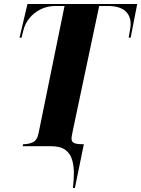

<svg xmlns="http://www.w3.org/2000/svg" viewBox="-20 -734 709 964"><path d="M346 210Q348 191 349.5 172.5Q351 154 351 136Q351 99 342 68Q333 37 308 18.5Q283 0 236 0H94L96 -10H100Q124 -10 145.5 -20Q167 -30 174 -67L304 -704H259Q217 -704 183.5 -687Q150 -670 128 -643Q106 -616 98 -584L88 -545H78L118 -714H669L636 -545H626Q629 -562 632.5 -582.5Q636 -603 636 -612Q636 -656 607.5 -680Q579 -704 520 -704H478L346 -80Q343 -64 341 -54.5Q339 -45 339 -40Q339 -21 353 -15.5Q367 -10 392 -10H401L356 210Z"/></svg>

Font: Noto Serif Display ExtraCondensed Black
Style: Italic
Weight: 900
Width: 2
Italic angle: -12°
Designer: Monotype Design Team
Foundry: Monotype Imaging Inc.
Version: Version 2.009